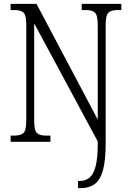

<svg xmlns="http://www.w3.org/2000/svg" viewBox="-20 -734 675 994"><path d="M384 240V203H392Q422 203 443 186Q464 169 475 127Q486 85 486 10V-2L157 -613V-111Q157 -59 171 -45.5Q185 -32 217 -32H241V0H35V-32H54Q87 -32 101.5 -45.5Q116 -59 116 -111V-605Q116 -656 101.5 -669Q87 -682 55 -682H35V-714H169L486 -115V-605Q486 -655 471.5 -668.5Q457 -682 425 -682H403V-714H608V-682H589Q556 -682 541.5 -668.5Q527 -655 527 -603V9Q527 97 513 147.5Q499 198 470 219Q441 240 398 240Z"/></svg>

Font: Noto Serif Lao Condensed Light
Style: Regular
Weight: 300
Width: 3
Designer: Monotype Design Team
Foundry: Monotype Imaging Inc.
Version: Version 2.003; ttfautohint (v1.8.4.7-5d5b)